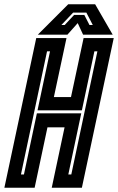

<svg xmlns="http://www.w3.org/2000/svg" viewBox="-40 -878 552 898"><path d="M-19.5 0 129.5 -700H271L212 -424H292L351 -700H492L343 0H202L262 -282.5H182L122 0ZM58 -62H72L132.5 -348H340L279.5 -62H293.5L415.5 -638H401.5L343 -362H135.5L194 -638H180ZM279 -858H405L487 -716H348.5L323.5 -770L275.5 -716H137ZM302 -819 247 -761H262.5L306.5 -808H354.5L378.5 -761H394L364 -819Z"/></svg>

Font: Tourney Condensed Regular
Style: Bold Italic
Weight: 700
Width: 3
Italic angle: -12°
Designer: Tyler Finck
Foundry: Etcetera Type Co
Version: Version 1.010; ttfautohint (v1.8.3)